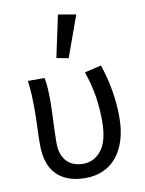

<svg xmlns="http://www.w3.org/2000/svg" viewBox="-87 -832 684 905"><g transform="rotate(-10 255.0 -379.0)"><path d="M249 12Q161 12 112.5 -35.5Q64 -83 64 -180Q64 -224 66 -266.5Q68 -309 68 -353Q68 -382 66.5 -415Q65 -448 60 -486H140Q145 -460 146.5 -432.5Q148 -405 148 -373Q148 -352 147 -327.5Q146 -303 145 -276.5Q144 -250 143 -224Q142 -198 142 -176Q142 -143 150.5 -120.5Q159 -98 174 -83.5Q189 -69 208.5 -62.5Q228 -56 250 -56Q303 -56 337.5 -100.5Q372 -145 372 -240Q372 -296 363.5 -354Q355 -412 332 -479L412 -498Q433 -435 444 -371.5Q455 -308 455 -243Q455 -181 440 -133.5Q425 -86 398 -53.5Q371 -21 333 -4.5Q295 12 249 12ZM211 -569 254 -770 339 -755 268 -558Z"/></g></svg>

Font: Pinyin1712
Style: Regular
Weight: 400
Version: Version 1